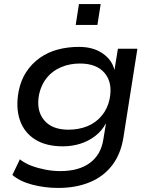

<svg xmlns="http://www.w3.org/2000/svg" viewBox="-20 -737 757 946"><path d="M267 189Q201 189 139.5 173Q78 157 41 125L78 48Q103 68 135.5 80Q168 92 204.5 99Q241 106 277 106Q368 106 422.5 66Q477 26 489 -49L502 -128H501Q481 -91 448 -66Q415 -41 374.5 -28.5Q334 -16 290 -16Q206 -16 152 -50.5Q98 -85 77.5 -146.5Q57 -208 72 -288Q83 -343 110 -383.5Q137 -424 176.5 -452Q216 -480 265 -493Q314 -506 369 -506Q439 -506 485.5 -474Q532 -442 544 -392L561 -497H657L588 -59Q575 22 532.5 77.5Q490 133 422 161Q354 189 267 189ZM317 -98Q368 -98 410 -115Q452 -132 481 -166.5Q510 -201 520 -249Q536 -328 496.5 -376Q457 -424 374 -424Q324 -424 282 -406.5Q240 -389 212 -355.5Q184 -322 173 -274Q157 -195 196 -146.5Q235 -98 317 -98ZM353 -614 369 -717H476L460 -614Z"/></svg>

Font: Nunito Sans 7pt SemiExpanded Medium
Style: Italic
Weight: 500
Width: 6
Italic angle: -9°
Designer: Vernon Adams
Foundry: Vernon Adams
Version: Version 3.101;gftools[0.9.27]